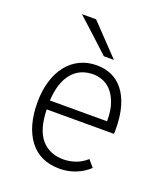

<svg xmlns="http://www.w3.org/2000/svg" viewBox="-137 -827 809 934"><g transform="rotate(20 268.0 -360.0)"><path d="M123 -238Q126 -133 168 -85Q210 -37 282 -37Q311 -37 342 -47Q373 -57 401 -82Q409 -73 416 -64.5Q423 -56 431 -47Q403 -20 363.5 -4Q324 12 280 12Q178 12 123.5 -59.5Q69 -131 69 -256Q69 -316 84 -365.5Q99 -415 126.5 -450Q154 -485 193 -504Q232 -523 280 -523Q321 -523 356 -508Q391 -493 417 -460.5Q443 -428 457.5 -378.5Q472 -329 472 -260Q472 -255 472 -249.5Q472 -244 471 -238ZM280 -476Q209 -476 168.5 -426.5Q128 -377 123 -284H419Q419 -343 404.5 -380.5Q390 -418 369 -439Q348 -460 324 -468Q300 -476 280 -476ZM296 -576Q254 -615 211.5 -654Q169 -693 126 -732H199Q236 -693 273.5 -654Q311 -615 348 -576Z"/></g></svg>

Font: Transpass ExtraLight
Style: Regular
Weight: 200
Designer: Delve Withrington
Foundry: Delve Fonts
Version: Version 1.001;December 18, 2019;FontCreator 12.0.0.2547 64-b